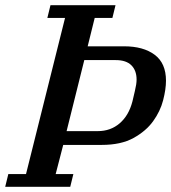

<svg xmlns="http://www.w3.org/2000/svg" viewBox="-46 -718 658 738"><path d="M-14 -49H54L204 -649H136L148 -698H398L386 -649H318L291 -540H431Q505 -540 548.5 -507.5Q592 -475 592 -408Q592 -375 581 -332.5Q570 -290 542.5 -252Q515 -214 467 -187.5Q419 -161 345 -161H197L168 -49H236L224 0H-26ZM210 -214H330Q379 -214 414 -244Q449 -274 463 -328Q466 -342 472.5 -368.5Q479 -395 479 -412Q479 -447 459 -467Q439 -487 399 -487H278Z"/></svg>

Font: IBM Plex Serif Medm
Style: Italic
Weight: 500
Italic angle: -14°
Designer: Mike Abbink, Paul van der Laan, Pieter van Rosmalen
Foundry: Bold Monday
Version: Version 3.001